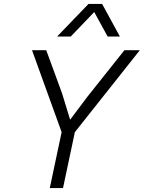

<svg xmlns="http://www.w3.org/2000/svg" viewBox="-20 -952 728 972"><path d="M232 0 292 -283 142 -698H214L294 -480L335 -346L423 -463L610 -698H688L359 -283L299 0ZM269 -767 428 -932H497L587 -767H525L457 -891L338 -767Z"/></svg>

Font: Azeret Mono Thin ExtraLight
Style: Italic
Weight: 250
Italic angle: -12°
Version: Version 1.002